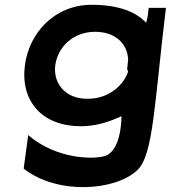

<svg xmlns="http://www.w3.org/2000/svg" viewBox="-20 -515 714 803"><path d="M343 -102C253 -102 202 -167 211 -241C221 -319 287 -382 377 -382C460 -382 512 -335 516 -267C515 -257 514 -247 513 -237C512 -230 511 -223 516 -216C495 -153 429 -102 349 -102ZM555 196C622 132 626 -89 674 -482H602C601 -470 597 -435 591 -420C552 -462 481 -495 364 -495C207 -495 101 -376 84 -241C65 -90 158 13 318 13C380 13 436 -5 488 -29C488 -29 490 113 420 137C372 153 215 151 98 50L79 190C219 301 463 284 555 196Z"/></svg>

Font: Bluebird
Style: ExtObl
Weight: 400
Designer: Jasper
Foundry: Cannot Into Space Fonts
Version: Version 0.98